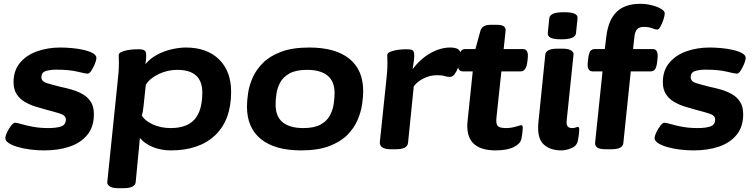

<svg xmlns="http://www.w3.org/2000/svg" viewBox="-20 -780 3958 1006"><path d="M212 8Q176 8 139.5 3.5Q103 -1 72.5 -10Q42 -19 24 -31.5Q6 -44 8 -60Q10 -73 19 -91Q28 -109 39.5 -123Q51 -137 59 -137Q68 -137 91.5 -130Q115 -123 151.5 -116Q188 -109 234 -109Q275 -109 300 -117.5Q325 -126 325 -154Q325 -175 295.5 -184.5Q266 -194 227 -204Q197 -212 166.5 -221.5Q136 -231 109.5 -246.5Q83 -262 67 -287Q51 -312 51 -350Q51 -410 84.5 -450.5Q118 -491 174 -511Q230 -531 296 -531Q324 -531 357.5 -528Q391 -525 420.5 -518Q450 -511 468.5 -500Q487 -489 485 -473Q484 -462 476 -443Q468 -424 458 -409Q448 -394 439 -394Q429 -394 386 -404.5Q343 -415 274 -415Q244 -415 220.5 -408Q197 -401 197 -375Q197 -353 227 -344Q257 -335 297 -325Q327 -319 357.5 -310Q388 -301 414 -286Q440 -271 456 -246Q472 -221 472 -182Q472 -116 438 -74Q404 -32 345.5 -12Q287 8 212 8Z M599 206Q569 206 555 196.5Q541 187 542 175L596 -349Q599 -376 601 -399.5Q603 -423 603 -453Q603 -462 602.5 -471Q602 -480 602 -491Q602 -501 614.5 -507Q627 -513 644.5 -516.5Q662 -520 678.5 -521Q695 -522 703 -522Q729 -522 737.5 -515.5Q746 -509 746 -490Q746 -469 742 -444Q768 -475 804.5 -494Q841 -513 880.5 -522Q920 -531 954 -531Q1064 -531 1127.5 -469Q1191 -407 1191 -299Q1191 -151 1107.5 -71.5Q1024 8 875 8Q824 8 781 -9.5Q738 -27 713 -57L691 174Q688 206 627 206ZM874 -109Q960 -109 1000 -155Q1040 -201 1040 -295Q1040 -414 909 -414Q858 -414 811.5 -392Q765 -370 744 -336L732 -223Q729 -192 723 -175Q738 -148 780 -128.5Q822 -109 874 -109Z M1557 8Q1421 8 1347.5 -51Q1274 -110 1274 -222Q1274 -253 1280 -293Q1286 -333 1304.5 -374.5Q1323 -416 1359 -451.5Q1395 -487 1454 -509Q1513 -531 1601 -531Q1737 -531 1810 -472.5Q1883 -414 1883 -302Q1883 -272 1877 -232Q1871 -192 1853 -150Q1835 -108 1799.5 -72.5Q1764 -37 1705 -14.5Q1646 8 1557 8ZM1569 -109Q1627 -109 1660 -127.5Q1693 -146 1708.5 -175Q1724 -204 1728.5 -235.5Q1733 -267 1733 -292Q1733 -354 1696 -384Q1659 -414 1589 -414Q1531 -414 1497.5 -395.5Q1464 -377 1448.5 -348.5Q1433 -320 1428.5 -289Q1424 -258 1424 -232Q1424 -169 1461.5 -139Q1499 -109 1569 -109Z M2027 2Q1997 2 1983 -8Q1969 -18 1970 -34L2003 -349Q2006 -376 2008 -399.5Q2010 -423 2010 -453Q2010 -462 2009.5 -471Q2009 -480 2009 -491Q2009 -501 2021.5 -507Q2034 -513 2051.5 -516.5Q2069 -520 2085.5 -521Q2102 -522 2110 -522Q2130 -522 2140 -517.5Q2150 -513 2150.5 -491.5Q2151 -470 2142 -418Q2184 -473 2236 -502Q2288 -531 2339 -531Q2365 -531 2379 -523Q2393 -515 2393 -492Q2393 -480 2389.5 -460.5Q2386 -441 2378.5 -422Q2371 -403 2361 -390Q2351 -377 2337 -377Q2322 -377 2309 -381.5Q2296 -386 2270 -386Q2233 -386 2200 -369.5Q2167 -353 2148 -328L2118 -32Q2115 2 2055 2Z M2577 8Q2413 8 2430 -147L2457 -406H2405Q2374 -406 2380 -456L2382 -473Q2388 -523 2417 -523H2471L2497 -618Q2506 -650 2550 -650H2583Q2609 -650 2620 -642Q2631 -634 2629 -618L2619 -523H2720Q2751 -523 2745 -473L2743 -456Q2737 -406 2708 -406H2607L2581 -162Q2578 -131 2588 -120Q2598 -109 2631 -109Q2658 -109 2682.5 -116.5Q2707 -124 2711 -124Q2719 -124 2719 -112Q2719 -108 2718 -93.5Q2717 -79 2712 -53Q2707 -27 2672 -9.5Q2637 8 2577 8Z M2920 8Q2862 8 2827.5 -24.5Q2793 -57 2801 -139L2837 -493Q2840 -525 2900 -525H2928Q2958 -525 2972.5 -515.5Q2987 -506 2985 -494L2949 -147Q2947 -126 2954.5 -117.5Q2962 -109 2978 -109Q2989 -109 2996.5 -112Q3004 -115 3007 -115Q3015 -115 3015 -103Q3015 -99 3014 -84.5Q3013 -70 3008 -44Q3003 -16 2974.5 -4Q2946 8 2920 8ZM2921 -574Q2882 -574 2865.5 -582Q2849 -590 2850 -606L2858 -684Q2860 -700 2878 -708Q2896 -716 2936 -716Q2974 -716 2991 -708Q3008 -700 3006 -684L2998 -606Q2995 -574 2921 -574Z M3155 2Q3119 2 3108 -8Q3097 -18 3098 -31L3137 -406H3085Q3054 -406 3060 -456L3062 -474Q3065 -501 3073 -512Q3081 -523 3097 -523H3149L3157 -590Q3168 -677 3211.5 -718.5Q3255 -760 3334 -760Q3366 -760 3395.5 -752.5Q3425 -745 3444 -733.5Q3463 -722 3463 -710Q3463 -699 3456.5 -678.5Q3450 -658 3441 -641.5Q3432 -625 3424 -625Q3414 -625 3397 -632Q3380 -639 3352 -639Q3330 -639 3318.5 -627Q3307 -615 3304 -587L3297 -523H3400Q3431 -523 3425 -473L3423 -454Q3420 -428 3412 -417Q3404 -406 3388 -406H3285L3246 -30Q3243 2 3183 2Z M3614 8Q3578 8 3541.5 3.5Q3505 -1 3474.5 -10Q3444 -19 3426 -31.5Q3408 -44 3410 -60Q3412 -73 3421 -91Q3430 -109 3441.5 -123Q3453 -137 3461 -137Q3470 -137 3493.5 -130Q3517 -123 3553.5 -116Q3590 -109 3636 -109Q3677 -109 3702 -117.5Q3727 -126 3727 -154Q3727 -175 3697.5 -184.5Q3668 -194 3629 -204Q3599 -212 3568.5 -221.5Q3538 -231 3511.5 -246.5Q3485 -262 3469 -287Q3453 -312 3453 -350Q3453 -410 3486.5 -450.5Q3520 -491 3576 -511Q3632 -531 3698 -531Q3726 -531 3759.5 -528Q3793 -525 3822.5 -518Q3852 -511 3870.5 -500Q3889 -489 3887 -473Q3886 -462 3878 -443Q3870 -424 3860 -409Q3850 -394 3841 -394Q3831 -394 3788 -404.5Q3745 -415 3676 -415Q3646 -415 3622.5 -408Q3599 -401 3599 -375Q3599 -353 3629 -344Q3659 -335 3699 -325Q3729 -319 3759.5 -310Q3790 -301 3816 -286Q3842 -271 3858 -246Q3874 -221 3874 -182Q3874 -116 3840 -74Q3806 -32 3747.5 -12Q3689 8 3614 8Z"/></svg>

Font: Asap Expanded Expanded Regular
Style: Bold Italic
Weight: 700
Width: 7
Italic angle: -6°
Designer: Pablo Cosgaya
Foundry: Omnibus-Type
Version: Version 3.001; ttfautohint (v1.8.4.7-5d5b)